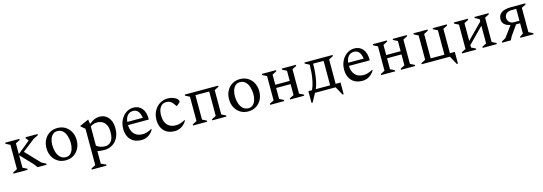

<svg xmlns="http://www.w3.org/2000/svg" viewBox="17 -1465 7631 2699"><g transform="rotate(-15 3832.5 -115.0)"><path d="M398 0 360 -52 191 -230V-48L254 -16V0H48V-16L111 -48V-402L48 -434V-450H254V-434L191 -402V-245L372 -392V-398L343 -434V-450H519V-434L449 -399L268 -258L466 -50L530 -16V0Z M808 10Q742 10 692.5 -21Q643 -52 615.5 -105Q588 -158 588 -225Q588 -292 615.5 -345Q643 -398 692.5 -429Q742 -460 808 -460Q874 -460 923.5 -429Q973 -398 1000.5 -345Q1028 -292 1028 -225Q1028 -158 1000.5 -105Q973 -52 923.5 -21Q874 10 808 10ZM822 -33Q862 -33 888 -58Q914 -83 926 -122.5Q938 -162 938 -205Q938 -258 923.5 -307Q909 -356 877.5 -387Q846 -418 796 -418Q755 -418 729 -393Q703 -368 690.5 -329Q678 -290 678 -246Q678 -193 693 -144Q708 -95 740 -64Q772 -33 822 -33Z M1126 230V214L1189 182V-346L1129 -398V-405L1253 -460H1259L1267 -399H1274Q1312 -431 1347 -445.5Q1382 -460 1423 -460Q1474 -460 1513 -434Q1552 -408 1574.5 -360.5Q1597 -313 1597 -247Q1597 -165 1566.5 -107.5Q1536 -50 1484 -20Q1432 10 1370 10Q1314 10 1269 0V182L1340 214V230ZM1368 -391Q1344 -391 1318.5 -383.5Q1293 -376 1269 -361V-80Q1299 -56 1330 -47Q1361 -38 1399 -38Q1447 -38 1482 -78.5Q1517 -119 1517 -214Q1517 -276 1497 -315Q1477 -354 1443 -372.5Q1409 -391 1368 -391Z M1909 10Q1812 10 1756 -49Q1700 -108 1700 -205Q1700 -280 1729.5 -337.5Q1759 -395 1807.5 -427.5Q1856 -460 1913 -460Q1992 -460 2037.5 -405Q2083 -350 2083 -247L2078 -242H1779Q1780 -196 1797 -155.5Q1814 -115 1851.5 -90Q1889 -65 1952 -65Q2007 -65 2081 -105H2084V-95Q2061 -52 2015.5 -21Q1970 10 1909 10ZM1897 -416Q1849 -416 1818.5 -382.5Q1788 -349 1781 -288H2007Q1996 -356 1968.5 -386Q1941 -416 1897 -416Z M2393 10Q2296 10 2240 -49Q2184 -108 2184 -205Q2184 -280 2214.5 -337.5Q2245 -395 2297 -427.5Q2349 -460 2414 -460Q2454 -460 2492 -446.5Q2530 -433 2550 -411Q2566 -392 2566 -381Q2566 -367 2553 -357L2515 -325H2508L2474 -371Q2459 -391 2436.5 -403.5Q2414 -416 2381 -416Q2326 -416 2294.5 -372.5Q2263 -329 2263 -251Q2263 -203 2279 -160.5Q2295 -118 2332.5 -91.5Q2370 -65 2436 -65Q2491 -65 2565 -105H2568V-95Q2545 -52 2499.5 -21Q2454 10 2393 10Z M2724 -402 2661 -434V-450H3147V-434L3084 -402V-48L3147 -16V0H2941V-16L3004 -48V-403H2804V-48L2867 -16V0H2661V-16L2724 -48Z M3465 10Q3399 10 3349.5 -21Q3300 -52 3272.5 -105Q3245 -158 3245 -225Q3245 -292 3272.5 -345Q3300 -398 3349.5 -429Q3399 -460 3465 -460Q3531 -460 3580.5 -429Q3630 -398 3657.5 -345Q3685 -292 3685 -225Q3685 -158 3657.5 -105Q3630 -52 3580.5 -21Q3531 10 3465 10ZM3479 -33Q3519 -33 3545 -58Q3571 -83 3583 -122.5Q3595 -162 3595 -205Q3595 -258 3580.5 -307Q3566 -356 3534.5 -387Q3503 -418 3453 -418Q3412 -418 3386 -393Q3360 -368 3347.5 -329Q3335 -290 3335 -246Q3335 -193 3350 -144Q3365 -95 3397 -64Q3429 -33 3479 -33Z M3846 -402 3783 -434V-450H3989V-434L3926 -402V-254H4136V-402L4073 -434V-450H4279V-434L4216 -402V-48L4279 -16V0H4073V-16L4136 -48V-207H3926V-48L3989 -16V0H3783V-16L3846 -48Z M4405 -47Q4429 -99 4442.5 -161.5Q4456 -224 4461 -284Q4466 -344 4466 -388V-402L4403 -434V-450H4812V-434L4749 -402V-47H4820V124H4804L4736 0H4436L4368 124H4352V-47ZM4669 -47V-403H4516V-388Q4516 -343 4511 -282.5Q4506 -222 4494 -160Q4482 -98 4460 -47Z M5124 10Q5027 10 4971 -49Q4915 -108 4915 -205Q4915 -280 4944.5 -337.5Q4974 -395 5022.5 -427.5Q5071 -460 5128 -460Q5207 -460 5252.5 -405Q5298 -350 5298 -247L5293 -242H4994Q4995 -196 5012 -155.5Q5029 -115 5066.5 -90Q5104 -65 5167 -65Q5222 -65 5296 -105H5299V-95Q5276 -52 5230.5 -21Q5185 10 5124 10ZM5112 -416Q5064 -416 5033.5 -382.5Q5003 -349 4996 -288H5222Q5211 -356 5183.5 -386Q5156 -416 5112 -416Z M5460 -402 5397 -434V-450H5603V-434L5540 -402V-254H5750V-402L5687 -434V-450H5893V-434L5830 -402V-48L5893 -16V0H5687V-16L5750 -48V-207H5540V-48L5603 -16V0H5397V-16L5460 -48Z M6052 -48V-402L5989 -434V-450H6195V-434L6132 -402V-47H6332V-402L6269 -434V-450H6475V-434L6412 -402V-47H6483V124H6467L6399 0H5989V-16Z M6639 -402 6576 -434V-450H6782V-434L6719 -402V-144L6939 -367V-402L6876 -434V-450H7082V-434L7019 -402V-48L7082 -16V0H6876V-16L6939 -48V-306L6719 -83V-48L6782 -16V0H6576V-16L6639 -48Z M7425 0V-16L7474 -48V-198H7415L7312 -52L7286 0H7160V-16L7220 -50L7338 -211Q7282 -220 7252 -248.5Q7222 -277 7222 -319Q7222 -368 7246.5 -396.5Q7271 -425 7312.5 -437.5Q7354 -450 7406 -450H7617V-434L7554 -402V-48L7617 -16V0ZM7397 -235H7474V-408H7407Q7355 -408 7329 -383.5Q7303 -359 7303 -322Q7303 -287 7326.5 -261Q7350 -235 7397 -235Z"/></g></svg>

Font: Spectral
Style: Regular
Weight: 400
Designer: Jean-Baptiste Levee
Foundry: Production Type
Version: Version 2.001